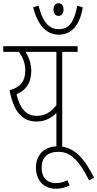

<svg xmlns="http://www.w3.org/2000/svg" viewBox="-20 -907 601 1185"><path d="M459 -622H0V-587H96C119 -556 136 -519 136 -473C136 -406 107 -369 39 -350C65 -217 116 -157 206 -157C262 -157 301 -182 328 -210V0H364V-587H459ZM82 -325C137 -349 173 -392 173 -470C173 -515 157 -556 138 -587H328V-258C296 -216 258 -192 207 -192C138 -192 102 -242 82 -325Z M410 238 396 205C374 217 351 223 324 223C279 223 237 198 237 127C237 67 272 30 340 30C418 30 469 86 530 206L561 190C508 88 448 -4 337 -4C251 -4 202 51 202 126C202 208 251 258 325 258C358 258 385 249 410 238Z M310 -848C310 -822 324 -809 340 -809C359 -809 372 -821 372 -848C372 -873 360 -887 341 -887C323 -887 310 -874 310 -848ZM491 -862 457 -872C438 -775 409 -727 343 -727C277 -727 241 -779 218 -872L184 -862C213 -753 265 -693 343 -693C423 -693 472 -751 491 -862Z"/></svg>

Font: Noto Sans Condensed ExtraLight
Style: Regular
Weight: 200
Width: 3
Designer: Monotype Design Team
Foundry: Monotype Imaging Inc.
Version: Version 2.013